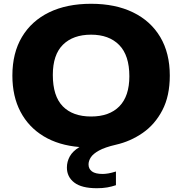

<svg xmlns="http://www.w3.org/2000/svg" viewBox="-20 -770 964 1016"><path d="M492.5 226Q412 226 373 196Q334 166 334 116.5Q334 85.5 349.2 57.8Q364.5 30 400.5 8Q290.5 -1 211 -49Q131.5 -97 88.5 -178.5Q45.5 -260 45.5 -370Q45.5 -489.5 96.2 -574.5Q147 -659.5 240.2 -704.8Q333.5 -750 462 -750Q590.5 -750 684 -704.5Q777.5 -659 828 -574Q878.5 -489 878.5 -370Q878.5 -262 839.2 -186.8Q800 -111.5 735 -66.5Q670 -21.5 592.5 -4Q534.5 9.5 503.5 26.8Q472.5 44 460.5 62.8Q448.5 81.5 448.5 100Q448.5 123.5 466.5 137Q484.5 150.5 523.5 150.5Q537 150.5 554.2 147.5Q571.5 144.5 593.5 137.5V210Q571.5 217.5 547.2 221.8Q523 226 492.5 226ZM462 -153.5Q559 -153.5 611.8 -207.5Q664.5 -261.5 664.5 -366.5Q664.5 -477 610.8 -531.8Q557 -586.5 462 -586.5Q367 -586.5 313.2 -533.5Q259.5 -480.5 259.5 -373.5Q259.5 -261.5 312.2 -207.5Q365 -153.5 462 -153.5Z"/></svg>

Font: Encode Sans Expanded Expanded ExtraBold
Style: Regular
Weight: 800
Width: 7
Designer: Multiple Designers
Foundry: Impallari Type
Version: Version 3.000; ttfautohint (v1.8.3) -l 8 -r 50 -G 200 -x 14 